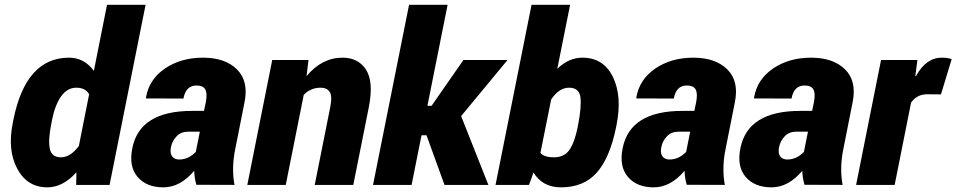

<svg xmlns="http://www.w3.org/2000/svg" viewBox="-20 -782 4045 812"><path d="M199.7 -272.9 197.8 -262.7Q183.1 -191.4 190.4 -154.1Q197.8 -116.7 237.8 -116.7Q277.8 -116.7 313.5 -164.6L356.9 -383.3Q341.3 -411.1 302.7 -411.1Q264.2 -411.1 238 -373.8Q211.9 -336.4 199.7 -272.9ZM272 -538.1Q335.9 -538.1 377 -482.4L432.6 -761.7H595.7L443.4 0H302.2L303.2 -53.2Q245.6 10.3 180.2 10.3Q95.2 10.3 53 -68.4Q10.7 -147 34.2 -262.7L36.1 -272.9Q88.4 -538.1 272 -538.1Z M737.8 -107.4Q776.9 -107.4 808.1 -139.6L825.2 -225.1H775.9Q745.6 -225.1 727.1 -205.8Q708.5 -186.5 703.1 -160.2Q697.8 -133.8 708 -120.6Q718.3 -107.4 737.8 -107.4ZM792 -313H842.8L850.6 -350.6Q857.4 -387.2 848.1 -403.8Q838.9 -420.4 811 -420.4Q765.6 -420.4 755.9 -365.2L598.1 -365.7L597.2 -368.7Q609.9 -445.8 677.2 -491.9Q744.6 -538.1 838.4 -538.1Q932.1 -538.1 982.2 -488.5Q1032.2 -439 1014.2 -349.6L974.6 -150.4Q958.5 -71.3 971.7 0L810.5 -0.5Q802.2 -28.8 801.3 -59.6Q742.2 10.3 670.9 10.3Q599.6 10.3 561.8 -33.9Q523.9 -78.1 539.6 -155.3Q570.8 -313 792 -313Z M1428.7 -538.1Q1495.6 -538.1 1528.3 -486.8Q1561 -435.5 1539.6 -327.6L1474.1 0H1311L1376.5 -328.1Q1386.2 -376.5 1374 -393.8Q1361.8 -411.1 1336.4 -411.1Q1293.5 -411.1 1264.6 -380.9L1188.5 0H1025.9L1131.3 -528.3H1284.7L1276.4 -460Q1341.3 -538.1 1428.7 -538.1Z M1783.7 -210H1762.7L1720.7 0H1557.6L1710 -761.7H1873L1787.6 -334.5H1805.2L1939.9 -528.3H2123L2124.5 -525.9L1930.2 -291L2045.4 0H1859.9Z M2422.9 -243.2 2424.8 -253.4Q2439.9 -331.5 2434.6 -371.3Q2429.2 -411.1 2386.7 -411.1Q2344.2 -411.1 2311 -361.3L2265.6 -135.7Q2280.3 -116.7 2323.2 -116.7Q2366.2 -116.7 2387.9 -147.7Q2409.7 -178.7 2422.9 -243.2ZM2442.9 -538.1Q2532.2 -538.1 2572 -456.8Q2611.8 -375.5 2587.4 -253.4L2585.4 -243.2Q2559.1 -114.3 2503.9 -52Q2448.7 10.3 2352.5 10.3Q2274.4 10.3 2236.3 -52.2L2217.3 0H2075.7L2228 -761.7H2391.1L2336.9 -491.2Q2385.7 -538.1 2442.9 -538.1Z M2811.5 -107.4Q2850.6 -107.4 2881.8 -139.6L2898.9 -225.1H2849.6Q2819.3 -225.1 2800.8 -205.8Q2782.2 -186.5 2776.9 -160.2Q2771.5 -133.8 2781.7 -120.6Q2792 -107.4 2811.5 -107.4ZM2865.7 -313H2916.5L2924.3 -350.6Q2931.2 -387.2 2921.9 -403.8Q2912.6 -420.4 2884.8 -420.4Q2839.4 -420.4 2829.6 -365.2L2671.9 -365.7L2670.9 -368.7Q2683.6 -445.8 2751 -491.9Q2818.4 -538.1 2912.1 -538.1Q3005.9 -538.1 3055.9 -488.5Q3106 -439 3087.9 -349.6L3048.3 -150.4Q3032.2 -71.3 3045.4 0L2884.3 -0.5Q2876 -28.8 2875 -59.6Q2815.9 10.3 2744.6 10.3Q2673.3 10.3 2635.5 -33.9Q2597.7 -78.1 2613.3 -155.3Q2644.5 -313 2865.7 -313Z M3309.6 -107.4Q3348.6 -107.4 3379.9 -139.6L3397 -225.1H3347.7Q3317.4 -225.1 3298.8 -205.8Q3280.3 -186.5 3274.9 -160.2Q3269.5 -133.8 3279.8 -120.6Q3290 -107.4 3309.6 -107.4ZM3363.8 -313H3414.6L3422.4 -350.6Q3429.2 -387.2 3419.9 -403.8Q3410.6 -420.4 3382.8 -420.4Q3337.4 -420.4 3327.6 -365.2L3169.9 -365.7L3168.9 -368.7Q3181.6 -445.8 3249 -491.9Q3316.4 -538.1 3410.2 -538.1Q3503.9 -538.1 3554 -488.5Q3604 -439 3585.9 -349.6L3546.4 -150.4Q3530.3 -71.3 3543.5 0L3382.3 -0.5Q3374 -28.8 3373 -59.6Q3314 10.3 3242.7 10.3Q3171.4 10.3 3133.5 -33.9Q3095.7 -78.1 3111.3 -155.3Q3142.6 -313 3363.8 -313Z M3962.9 -538.1Q3986.3 -538.1 4004.9 -532.2L3959.5 -382.8L3901.4 -383.3Q3857.4 -383.3 3833 -347.7L3763.7 0H3600.6L3706.1 -528.3H3859.9L3851.1 -460.9L3853.5 -459.5Q3896 -538.1 3962.9 -538.1Z"/></svg>

Font: Roboto-BlackItalic
Style: Italic
Weight: 900
Italic angle: -12°
Designer: Google
Version: Version 1.100141; 2013